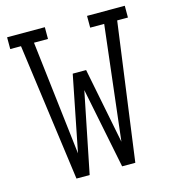

<svg xmlns="http://www.w3.org/2000/svg" viewBox="-109 -825 819 914"><g transform="rotate(-15 300.0 -367.5)"><path d="M155 0 63 -677H10V-735H196V-677H127L193 -114L267 -487H333L407 -114L473 -677H404V-735H590V-677H537L445 0H380L300 -397L220 0Z"/></g></svg>

Font: Iosevka Slab Light Extended
Style: Regular
Weight: 300
Width: 7
Monospace: yes
Designer: Belleve Invis
Foundry: Belleve Invis
Version: Version 11.1.0; ttfautohint (v1.8.3)